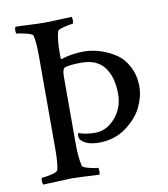

<svg xmlns="http://www.w3.org/2000/svg" viewBox="-75 -710 681 777"><g transform="rotate(-10 265.0 -322.0)"><path d="M293.9 -499Q326.2 -499 358.9 -489.3Q391.6 -479.5 422.4 -460Q453.1 -440.4 472.7 -403.8Q492.2 -367.2 492.2 -319.3Q492.2 -280.3 471.7 -237.3Q451.2 -194.3 403.8 -159.7Q356.4 -125 293 -125Q238.3 -125 216.8 -152.3Q211.9 -162.1 214.8 -175.8Q215.8 -178.7 216.8 -177.7Q247.1 -167 283.2 -167Q331.1 -167 366.7 -208Q402.3 -249 402.3 -305.7Q402.3 -375 372.1 -415.5Q341.8 -456.1 278.3 -456.1Q227.5 -456.1 210 -449.2Q198.2 -444.3 198.2 -413.1V-135.7Q198.2 -79.1 207 -44.9Q209 -38.1 233.9 -31.7Q258.8 -25.4 269.5 -25.4Q273.4 -25.4 273.4 -10.7Q273.4 -2.9 271.5 2.9Q173.8 -2 158.2 -2Q153.3 -2 41 2.9Q37.1 -1 37.1 -11.7Q37.1 -25.4 41 -25.4Q53.7 -25.4 78.6 -31.2Q103.5 -37.1 106.4 -44.9Q113.3 -71.3 113.3 -131.8V-510.7Q113.3 -570.3 106.4 -597.7Q103.5 -604.5 78.1 -610.8Q52.7 -617.2 41 -617.2Q37.1 -617.2 37.1 -630.9Q37.1 -643.6 41 -645.5Q58.6 -645.5 95.7 -643.6Q132.8 -641.6 158.2 -641.6Q182.6 -641.6 220.7 -643.6Q258.8 -645.5 271.5 -645.5Q273.4 -641.6 273.4 -631.8Q273.4 -617.2 269.5 -617.2Q259.8 -617.2 234.4 -610.8Q209 -604.5 207 -597.7Q198.2 -562.5 198.2 -511.7V-492.2Q198.2 -484.4 202.1 -484.4Q203.1 -484.4 214.8 -488.3Q226.6 -492.2 247.6 -495.6Q268.6 -499 293.9 -499Z"/></g></svg>

Font: Crimson Text
Style: Regular
Weight: 400
Version: Version 0.13